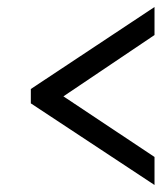

<svg xmlns="http://www.w3.org/2000/svg" viewBox="-20 -632 465 548"><path d="M421 -104 68 -337V-378L421 -612V-532L161 -357L421 -184Z"/></svg>

Font: Noto Serif ExtraCondensed ExtraBold
Style: Italic
Weight: 800
Width: 2
Italic angle: -12°
Designer: Monotype Design Team
Foundry: Monotype Imaging Inc.
Version: Version 2.013